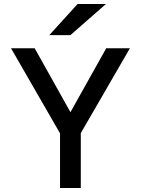

<svg xmlns="http://www.w3.org/2000/svg" viewBox="-20 -942 706 962"><path d="M280.8 0V-273.9L35.2 -700.2H153.8L333 -379.9L512.2 -700.2H630.9L384.8 -274.9V0ZM333 -766.1H227.1L368.7 -921.9H510.7Z"/></svg>

Font: Overpass
Style: Regular
Weight: 400
Designer: Delve Withrington
Foundry: Delve Fonts
Version: Version 1.001